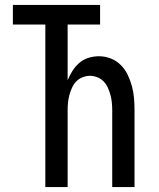

<svg xmlns="http://www.w3.org/2000/svg" viewBox="-20 -755 640 775"><path d="M163 0V-656H32V-735H384V-656H253V-431Q261 -451 272.5 -469Q284 -487 300 -501Q316 -515 337 -521.5Q358 -528 379 -528Q404 -528 427 -519Q450 -510 467.5 -492.5Q485 -475 495.5 -453Q506 -431 512.5 -407Q519 -383 521 -358.5Q523 -334 523 -310V0H433V-310Q433 -325 431.5 -340.5Q430 -356 426 -371Q422 -386 415.5 -400.5Q409 -415 398.5 -426Q388 -437 373 -443Q358 -449 343 -449Q328 -449 313 -443Q298 -437 287.5 -426Q277 -415 270.5 -400.5Q264 -386 260 -371Q256 -356 254.5 -340.5Q253 -325 253 -310V0Z"/></svg>

Font: Iosevka Medium Extended
Style: Regular
Weight: 500
Width: 7
Monospace: yes
Designer: Belleve Invis
Foundry: Belleve Invis
Version: Version 32.5.0; ttfautohint (v1.8.4)